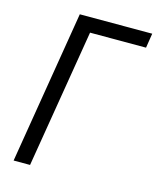

<svg xmlns="http://www.w3.org/2000/svg" viewBox="-111 -813 731 891"><g transform="rotate(15 254.5 -367.5)"><path d="M40 0 161 -735H509L498 -665H229L119 0Z"/></g></svg>

Font: Iosevka Term Oblique
Style: Regular
Weight: 400
Italic angle: -9°
Monospace: yes
Designer: Belleve Invis
Foundry: Belleve Invis
Version: Version 31.4.0